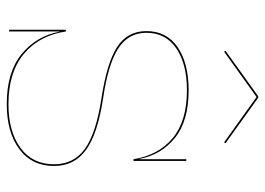

<svg xmlns="http://www.w3.org/2000/svg" viewBox="-128 -649 784 568"><g transform="rotate(90 264.0 -365.0)"><path d="M471 -133Q471 -67 421 -30Q371 7 288 7Q194 7 140.5 -36.5Q87 -80 74 -148H73V0H68V-168H73Q85 -89 139.5 -43.5Q194 2 288 2Q369 2 417.5 -33.5Q466 -69 466 -133Q466 -191 420.5 -224Q375 -257 272 -273Q166 -289 119 -319.5Q72 -350 72 -406Q72 -466 119.5 -498.5Q167 -531 247 -531Q338 -531 388 -490.5Q438 -450 450 -386H451V-524H456V-368H451Q439 -442 388.5 -484Q338 -526 247 -526Q169 -526 123 -494.5Q77 -463 77 -406Q77 -353 123 -323Q169 -293 271 -278Q376 -262 423.5 -227.5Q471 -193 471 -133ZM404 -640 401 -636 267 -732 133 -636 130 -640 265 -737H269Z"/></g></svg>

Font: Hepta Slab Hairline
Style: Regular
Weight: 400
Designer: Michael LaGattuta
Foundry: Michael LaGattuta
Version: Version 1.100; ttfautohint (v1.8) -l 8 -r 50 -G 200 -x 14 -D